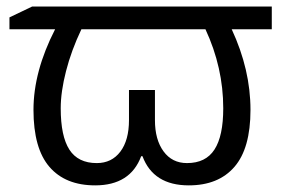

<svg xmlns="http://www.w3.org/2000/svg" viewBox="-20 -555 880 585"><path d="M270 9.8Q179.2 9.8 130.6 -46.6Q82 -103 82 -220.2Q82 -337.4 147.9 -465.8H8.8V-502L78.1 -535.2H808.1V-465.8H686Q743.2 -342.8 743.2 -220.2Q743.2 -103 694.3 -46.6Q645.5 9.8 555.2 9.8Q447.3 9.8 414.1 -79.1H410.2Q377 9.8 270 9.8ZM228 -465.8Q197.3 -401.4 181.2 -338.4Q165 -275.4 165 -225.1Q165 -140.1 191.4 -99.1Q217.8 -58.1 274.9 -58.1Q320.3 -58.1 346.7 -93Q373 -127.9 373 -189V-280.8H452.1V-189Q452.1 -129.4 478.3 -93.8Q504.4 -58.1 549.8 -58.1Q606.9 -58.1 633.5 -99.4Q660.2 -140.6 660.2 -225.1Q660.2 -349.1 606 -465.8Z"/></svg>

Font: Open Sans ACDW
Style: acdw
Weight: 400
Foundry: Ascender Corporation
Version: Version 1.10